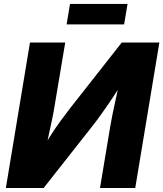

<svg xmlns="http://www.w3.org/2000/svg" viewBox="-20 -940 817 960"><path d="M656.2 0H480L530.3 -302.2Q534.2 -327.1 542.2 -366.9Q550.3 -406.7 561.3 -456.1Q572.3 -505.4 584 -557.6L609.4 -552.2Q573.7 -497.1 544.4 -453.1Q515.1 -409.2 489 -372.6Q462.9 -335.9 435.5 -301.3L198.2 0H9.3L129.9 -727.5H306.2L253.9 -416Q249.5 -385.7 240 -340.6Q230.5 -295.4 220 -247.6Q209.5 -199.7 200.7 -161.1L184.6 -180.7Q210.4 -227.5 235.8 -266.8Q261.2 -306.2 285.2 -338.6Q309.1 -371.1 330.6 -398.9L588.9 -727.5H776.9ZM617.7 -920.4 600.6 -817.9H313L330.1 -920.4Z"/></svg>

Font: Inter 20pt ExtraBold
Style: Italic
Weight: 800
Italic angle: -9.3988°
Version: Version 4.001;git-66647c0bb